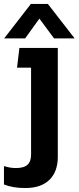

<svg xmlns="http://www.w3.org/2000/svg" viewBox="-29 -716 397 970"><path d="M-8 -522H98L170 -622L244 -522H348L213 -696H127ZM99 234C210 234 263 171 263 77V-474H69L57 -374H128V64C128 112 105 133 51 133C33 133 12 130 -9 123V216C21 228 57 234 99 234Z"/></svg>

Font: Kanit Medium
Style: Regular
Weight: 500
Designer: Katatrad Team
Foundry: CadsonDemak
Version: Version 1.000;PS 001.000;hotconv 1.0.88;makeotf.lib2.5.64775